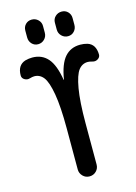

<svg xmlns="http://www.w3.org/2000/svg" viewBox="-139 -1023 778 1096"><g transform="rotate(-15 250.0 -475.0)"><path d="M285.2 -898.4Q285.2 -920.9 300.8 -935.5Q316.4 -950.2 338.4 -950.2Q360.4 -950.2 375 -935.1Q389.6 -919.9 389.6 -898.4V-858.4Q389.6 -835.9 375 -820.3Q360.4 -804.7 338.4 -804.7Q316.4 -804.7 300.8 -820.3Q285.2 -835.9 285.2 -858.4ZM214.8 -898.4V-858.4Q214.8 -835.9 199.2 -820.3Q183.6 -804.7 161.6 -804.7Q139.6 -804.7 125 -820.3Q110.4 -835.9 110.4 -858.4V-898.4Q110.4 -920.9 125 -935.5Q139.6 -950.2 161.6 -950.2Q183.6 -950.2 199.2 -935.1Q214.8 -919.9 214.8 -898.4ZM64.5 -628.9Q48.8 -624 33.7 -632.8Q18.6 -641.6 18.6 -658.2Q18.6 -718.8 66.4 -734.4Q87.9 -740.2 108.4 -740.2Q165 -740.2 199.7 -700.7Q234.4 -661.1 249 -571.3Q249 -570.3 250 -570.3Q251 -570.3 251 -571.3Q265.6 -661.1 300.3 -700.7Q335 -740.2 391.6 -740.2Q413.1 -740.2 433.6 -734.4Q480.5 -719.7 481.4 -658.2Q481.4 -642.6 466.8 -633.3Q452.1 -624 435.5 -628.9Q418.9 -633.8 408.2 -633.8Q375 -633.8 353.5 -606Q332 -578.1 318.8 -502.4Q305.7 -426.8 305.7 -299.8V-55.7Q305.7 -32.2 289.6 -16.1Q273.4 0 250 0Q226.6 0 210.4 -16.6Q194.3 -33.2 194.3 -55.7V-299.8Q194.3 -426.8 181.2 -502.4Q168 -578.1 146.5 -606Q125 -633.8 91.8 -633.8Q81.1 -633.8 64.5 -628.9Z"/></g></svg>

Font: Rounded Mgen+ 2m medium
Style: Regular
Weight: 500
Designer: [Source Han Sans]
Ryoko NISHIZUKA  (kana & ideographs); Paul D. Hunt (Latin, Greek & Cyrillic); Wenlong ZHANG  (bopomofo
Version: Version 1.059.20150602